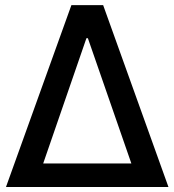

<svg xmlns="http://www.w3.org/2000/svg" viewBox="-20 -748 697 768"><path d="M3.9 0 265.6 -727.5H392.6L653.8 0ZM152.8 -94.2H505.4L331.5 -595.2H325.7Z"/></svg>

Font: Inter Tight Medium
Style: Regular
Weight: 500
Designer: Rasmus Andersson
Foundry: rsms
Version: Version 3.004; ttfautohint (v1.8.4.7-5d5b)